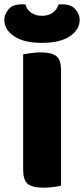

<svg xmlns="http://www.w3.org/2000/svg" viewBox="-42 -859 388 887"><path d="M159 8Q106 8 85.5 -10Q65 -28 65 -75V-608Q77 -610 100 -613.5Q123 -617 146 -617Q196 -617 218 -600Q240 -583 240 -534V-1Q229 2 206 5Q183 8 159 8ZM152 -786Q183 -786 202.5 -801Q222 -816 228 -838Q233 -839 237 -839Q241 -839 246 -839Q287 -839 306.5 -816Q326 -793 326 -767Q326 -722 281 -691.5Q236 -661 152 -661Q68 -661 23 -691.5Q-22 -722 -22 -767Q-22 -793 -2.5 -816Q17 -839 58 -839Q63 -839 67 -839Q71 -839 76 -838Q81 -816 101 -801Q121 -786 152 -786Z"/></svg>

Font: Baloo 2 ExtraBold
Style: Regular
Weight: 800
Designer: Sarang Kulkarni and Ek Type
Foundry: Ek Type
Version: Version 1.640;hotconv 1.0.111;makeotfexe 2.5.65597; ttfautoh